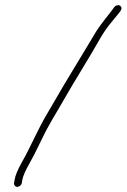

<svg xmlns="http://www.w3.org/2000/svg" viewBox="-20 -676 491 745"><path d="M64.6 34 66.4 23C68.7 8.3 78.5 -14.2 95.8 -44.4C106.6 -63.4 121.4 -92.5 140.2 -131.8C172 -198.2 194.2 -229.8 223.7 -282C267.9 -360.1 327.2 -452.9 369.4 -528.1C382.1 -550.8 399 -574.4 419.9 -599C427.2 -607.7 433.8 -615.7 439.7 -623L447.3 -633C453.3 -642.2 452.8 -649.2 445.6 -654C438.7 -658.5 428.1 -654.7 423.8 -649L416 -638C401.8 -619.2 368.1 -578.3 353.8 -554.9C315.5 -492.5 287.7 -443.7 247.9 -379.2C219.8 -333.7 193.9 -286.3 166 -240C125.7 -173.1 102.8 -113.4 64.2 -45.2C48.4 -17.4 39.2 5.3 36.4 23L34.6 34C33.4 41.9 39.3 49 47.2 49C55.2 49 63.4 41.9 64.6 34Z"/></svg>

Font: MewTooHand
Style: CondIta
Weight: 400
Designer: Mew Too, Robert Jablonski
Version: Version 0.77